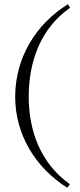

<svg xmlns="http://www.w3.org/2000/svg" viewBox="-20 -779 377 910"><path d="M299 111 311 94C175 -3 116 -154 116 -323C117 -494 176 -647 312 -742L302 -759C149 -664 53 -505 52 -323C51 -142 148 16 299 111Z"/></svg>

Font: Sprat
Style: Regular
Weight: 400
Designer: Ethan Nakache
Foundry: Collletttivo
Version: Version 2.000;Glyphs 3.2 (3217)